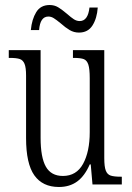

<svg xmlns="http://www.w3.org/2000/svg" viewBox="-20 -736 525 766"><path d="M84 -185V-435Q84 -466 78 -481Q72 -496 59 -500.5Q46 -505 19 -505H15V-536H142V-186Q142 -108 163 -71Q184 -34 231 -34Q285 -34 311.5 -82.5Q338 -131 338 -209V-424Q338 -461 332.5 -478Q327 -495 314.5 -500Q302 -505 274 -505H271V-536H396V-105Q396 -71 402 -55.5Q408 -40 421.5 -35.5Q435 -31 463 -31H466V0H349L342 -80H338Q318 -34 288 -12Q258 10 215 10Q150 10 117 -36.5Q84 -83 84 -185ZM222 -643Q205 -657 194.5 -663.5Q184 -670 173 -670Q140 -670 136 -616H103Q107 -659 124.5 -687.5Q142 -716 178 -716Q197 -716 212 -707Q227 -698 247 -681Q264 -666 275 -659Q286 -652 298 -652Q331 -652 337 -706H370Q367 -663 349 -634.5Q331 -606 295 -606Q275 -606 258 -616Q241 -626 222 -643Z"/></svg>

Font: Noto Serif CondLight
Style: Regular
Weight: 300
Width: 3
Designer: Monotype Design Team
Foundry: Monotype Imaging Inc.
Version: Version 1.001